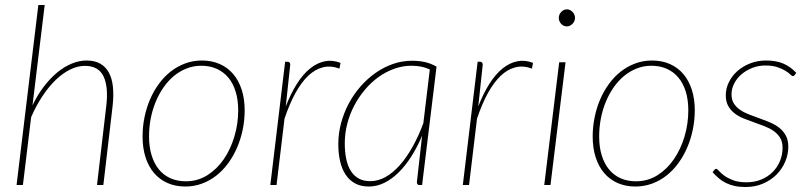

<svg xmlns="http://www.w3.org/2000/svg" viewBox="-20 -743 3256 771"><path d="M110.5 -320Q130.5 -362 156 -395.2Q181.5 -428.5 209.5 -451.8Q237.5 -475 267.8 -487.5Q298 -500 328 -500Q360 -500 382.2 -487.5Q404.5 -475 417.2 -451.5Q430 -428 433.5 -393.8Q437 -359.5 432 -315.5L395 0H369.5L406.5 -315.5Q416 -393 396 -435.8Q376 -478.5 321 -478.5Q292 -478.5 262.2 -464Q232.5 -449.5 204.5 -422.8Q176.5 -396 151 -357.8Q125.5 -319.5 105 -272.5L72 0H46.5L134 -723H159.5Z M726.5 -15Q773.5 -15 812.2 -39.2Q851 -63.5 878.5 -103.5Q906 -143.5 921.2 -194.8Q936.5 -246 936.5 -300Q936.5 -342 926.2 -375.2Q916 -408.5 896.8 -431.5Q877.5 -454.5 850 -466.8Q822.5 -479 788.5 -479Q757 -479 729.2 -468Q701.5 -457 678.2 -437.8Q655 -418.5 636.5 -391.8Q618 -365 605 -333.5Q592 -302 585.2 -266.8Q578.5 -231.5 578.5 -195Q578.5 -153 588.8 -119.5Q599 -86 618 -62.8Q637 -39.5 664.5 -27.2Q692 -15 726.5 -15ZM724 6Q684.5 6 652.8 -8Q621 -22 598.8 -48Q576.5 -74 564.5 -111.2Q552.5 -148.5 552.5 -195Q552.5 -234 560.2 -272Q568 -310 582.5 -343.8Q597 -377.5 618 -406.2Q639 -435 665.5 -455.8Q692 -476.5 723.5 -488.2Q755 -500 791 -500Q830.5 -500 862.2 -486Q894 -472 916.2 -446Q938.5 -420 950.5 -383Q962.5 -346 962.5 -300Q962.5 -261 954.8 -223.2Q947 -185.5 932.5 -151.5Q918 -117.5 897 -88.5Q876 -59.5 849.5 -38.5Q823 -17.5 791.2 -5.8Q759.5 6 724 6Z M1127.5 -315.5Q1148 -368.5 1172.8 -407.2Q1197.5 -446 1225.8 -468.5Q1254 -491 1284.8 -497Q1315.5 -503 1347.5 -490.5L1343 -467.5Q1308.5 -480.5 1277 -472.8Q1245.5 -465 1217.8 -438.8Q1190 -412.5 1166 -368.8Q1142 -325 1122.5 -266.5L1090.5 0H1065.5L1125 -495H1135Q1140.5 -495 1143 -491.5Q1145.5 -488 1145.5 -483.5Z M1706 -464Q1689 -472 1670.8 -475.5Q1652.5 -479 1632 -479Q1597 -479 1563.5 -467Q1530 -455 1500.2 -433.8Q1470.5 -412.5 1445.8 -383.2Q1421 -354 1402.8 -319.5Q1384.5 -285 1374.5 -246.2Q1364.5 -207.5 1364.5 -167.5Q1364.5 -132 1370.5 -104Q1376.5 -76 1389 -56.2Q1401.5 -36.5 1420.8 -26Q1440 -15.5 1467 -15.5Q1498 -15.5 1527.8 -32Q1557.5 -48.5 1584.8 -79Q1612 -109.5 1636.2 -152.5Q1660.5 -195.5 1680 -248.5ZM1675 -198Q1656 -153 1632.2 -115.5Q1608.5 -78 1581.2 -51Q1554 -24 1523.8 -9Q1493.5 6 1461 6Q1429 6 1406 -6.5Q1383 -19 1368 -41.5Q1353 -64 1345.8 -95.2Q1338.5 -126.5 1338.5 -164.5Q1338.5 -207 1349.5 -248.2Q1360.5 -289.5 1380.2 -326.8Q1400 -364 1427.5 -395.5Q1455 -427 1487.8 -450Q1520.5 -473 1557.5 -486Q1594.5 -499 1634 -499Q1662.5 -499 1686.2 -493.8Q1710 -488.5 1733 -475.5L1675 0H1664Q1658 0 1656 -3.8Q1654 -7.5 1654 -11.5Z M1900.5 -315.5Q1921 -368.5 1945.8 -407.2Q1970.5 -446 1998.8 -468.5Q2027 -491 2057.8 -497Q2088.5 -503 2120.5 -490.5L2116 -467.5Q2081.5 -480.5 2050 -472.8Q2018.5 -465 1990.8 -438.8Q1963 -412.5 1939 -368.8Q1915 -325 1895.5 -266.5L1863.5 0H1838.5L1898 -495H1908Q1913.5 -495 1916 -491.5Q1918.5 -488 1918.5 -483.5Z M2251 -493 2190.5 0H2165.5L2225.5 -493ZM2289 -671Q2289 -657.5 2278.8 -647.2Q2268.5 -637 2256 -637Q2243 -637 2233.5 -647.2Q2224 -657.5 2224 -671Q2224 -685 2233.8 -695.2Q2243.5 -705.5 2256.5 -705.5Q2269 -705.5 2279 -695.2Q2289 -685 2289 -671Z M2534 -15Q2581 -15 2619.8 -39.2Q2658.5 -63.5 2686 -103.5Q2713.5 -143.5 2728.8 -194.8Q2744 -246 2744 -300Q2744 -342 2733.8 -375.2Q2723.5 -408.5 2704.2 -431.5Q2685 -454.5 2657.5 -466.8Q2630 -479 2596 -479Q2564.5 -479 2536.8 -468Q2509 -457 2485.8 -437.8Q2462.5 -418.5 2444 -391.8Q2425.5 -365 2412.5 -333.5Q2399.5 -302 2392.8 -266.8Q2386 -231.5 2386 -195Q2386 -153 2396.2 -119.5Q2406.5 -86 2425.5 -62.8Q2444.5 -39.5 2472 -27.2Q2499.5 -15 2534 -15ZM2531.5 6Q2492 6 2460.2 -8Q2428.5 -22 2406.2 -48Q2384 -74 2372 -111.2Q2360 -148.5 2360 -195Q2360 -234 2367.8 -272Q2375.5 -310 2390 -343.8Q2404.5 -377.5 2425.5 -406.2Q2446.5 -435 2473 -455.8Q2499.5 -476.5 2531 -488.2Q2562.5 -500 2598.5 -500Q2638 -500 2669.8 -486Q2701.5 -472 2723.8 -446Q2746 -420 2758 -383Q2770 -346 2770 -300Q2770 -261 2762.2 -223.2Q2754.5 -185.5 2740 -151.5Q2725.5 -117.5 2704.5 -88.5Q2683.5 -59.5 2657 -38.5Q2630.5 -17.5 2598.8 -5.8Q2567 6 2531.5 6Z M3171.5 -442Q3168.5 -437.5 3164 -437.5Q3160 -437.5 3153.2 -444.2Q3146.5 -451 3134 -458.8Q3121.5 -466.5 3102 -473.2Q3082.5 -480 3053.5 -480Q3026 -480 3001.5 -470.5Q2977 -461 2958.2 -445.2Q2939.5 -429.5 2928.5 -408.2Q2917.5 -387 2917.5 -364Q2917.5 -342 2927.2 -327Q2937 -312 2953 -301.2Q2969 -290.5 2989.5 -282.8Q3010 -275 3031.5 -267.2Q3053 -259.5 3073.5 -250.8Q3094 -242 3110 -229.2Q3126 -216.5 3135.8 -198.2Q3145.5 -180 3145.5 -153.5Q3145.5 -123 3133.2 -94Q3121 -65 3098.5 -42.2Q3076 -19.5 3044.2 -5.8Q3012.5 8 2973.5 8Q2949.5 8 2930.2 3.8Q2911 -0.5 2895.2 -8.2Q2879.5 -16 2866.5 -27Q2853.5 -38 2841.5 -51.5L2848 -60Q2851.5 -65 2856.5 -65Q2860 -65 2867.2 -56.5Q2874.5 -48 2888 -38Q2901.5 -28 2923.2 -19.5Q2945 -11 2977.5 -11Q3010 -11 3036.8 -22Q3063.5 -33 3082.5 -52Q3101.5 -71 3112 -96.2Q3122.5 -121.5 3122.5 -149.5Q3122.5 -173.5 3112.8 -189.5Q3103 -205.5 3087 -216.8Q3071 -228 3050.5 -236Q3030 -244 3008.5 -251.5Q2987 -259 2966.5 -267.2Q2946 -275.5 2930 -287.8Q2914 -300 2904.2 -317.5Q2894.5 -335 2894.5 -360.5Q2894.5 -388 2907 -413.2Q2919.5 -438.5 2941.2 -457.8Q2963 -477 2992.5 -488.5Q3022 -500 3056 -500Q3096 -500 3124.8 -488Q3153.5 -476 3177.5 -450.5Z"/></svg>

Font: Lato ExtraLight
Style: Italic
Weight: 275
Italic angle: -7°
Designer: Lukasz Dziedzic with Adam Twardoch and Botio Nikoltchev
Foundry: tyPoland Lukasz Dziedzic
Version: Version 2.015; 2015-08-06; http://www.latofonts.com/